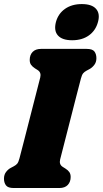

<svg xmlns="http://www.w3.org/2000/svg" viewBox="-20 -946 517 966"><path d="M282.5 -143.5Q276.5 -118.5 295.5 -106.5L309 -98Q322 -90 328.8 -80.2Q335.5 -70.5 335.5 -55.5Q335.5 -31 321 -15.5Q306.5 0 278.5 0H49Q20 0 10 -13.5Q0 -27 0 -47Q0 -67.5 10.8 -81.2Q21.5 -95 34.5 -101.5L49.5 -109.5Q61 -115.5 67 -123Q73 -130.5 78 -149.5Q88 -187.5 101.8 -241.2Q115.5 -295 130.5 -353.5Q145.5 -412 159.2 -465.5Q173 -519 182.5 -556.5Q188.5 -581.5 169.5 -593.5L156 -602Q143 -610.5 136.2 -620Q129.5 -629.5 129.5 -644.5Q129.5 -669.5 144.2 -684.8Q159 -700 186.5 -700H416Q445.5 -700 455.2 -686.8Q465 -673.5 465 -653Q465 -633 454.2 -619.2Q443.5 -605.5 430.5 -598.5L415.5 -590.5Q404.5 -584.5 398.2 -577Q392 -569.5 387 -550.5Q377 -512.5 363.2 -458.8Q349.5 -405 334.5 -346.5Q319.5 -288 305.8 -234.5Q292 -181 282.5 -143.5ZM343 -743.5Q293 -743.5 271.5 -767.5Q250 -791.5 261.5 -835.5Q273 -877.5 307.2 -901.5Q341.5 -925.5 391.5 -925.5Q442 -925.5 463.2 -901.5Q484.5 -877.5 473 -835.5Q461.5 -792.5 427.5 -768Q393.5 -743.5 343 -743.5Z"/></svg>

Font: Fraunces 144pt S100 Black
Style: Italic
Weight: 900
Italic angle: -16°
Version: Version 1.000; ttfautohint (v1.8.3)